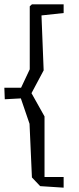

<svg xmlns="http://www.w3.org/2000/svg" viewBox="-70 -781 363 884"><path d="M115 76 77 36 66 -211 26 -328 -48 -324 -50 -377H27L67 -462V-752L77 -761H223V-721L121 -710L131 -457L75 -352L135 -245V34H223V83Z"/></svg>

Font: Bahianita
Style: Regular
Weight: 400
Designer: Pablo Cosgaya & Dani Raskovsky
Foundry: Pablo Cosgaya & Dani Raskovsky
Version: Version 1.008